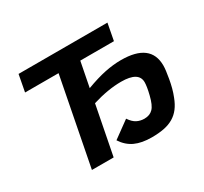

<svg xmlns="http://www.w3.org/2000/svg" viewBox="-142 -890 1171 1102"><g transform="rotate(-30 443.0 -339.0)"><path d="M437 -577 405 -413Q477 -440 533 -451.5Q589 -463 640 -463Q836 -463 836 -314Q836 -287 826 -231Q821 -202 814 -175.5Q807 -149 797 -124Q783 -87 763.5 -61.5Q744 -36 717 -20Q690 -4 654.5 3Q619 10 573 10Q507 10 462.5 -10.5Q418 -31 388 -77L498 -157Q518 -127 540.5 -115.5Q563 -104 590 -104Q626 -104 647 -126Q668 -147 682 -205Q689 -233 692 -253Q695 -273 695 -285Q695 -355 579 -355Q492 -355 388 -323L325 0H181L293 -577H71L92 -688H681L660 -577Z"/></g></svg>

Font: Libra Sans Modern
Style: Bold Italic
Weight: 700
Italic angle: -12°
Foundry: Stefan Peev, Context Ltd
Version: Version 1.000